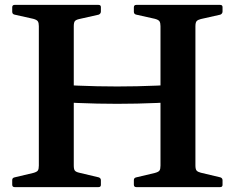

<svg xmlns="http://www.w3.org/2000/svg" viewBox="-20 -766 962 786"><path d="M139 0V-746H282V0ZM139 -425Q216 -419 297 -415.5Q378 -412 459.5 -412Q541 -412 622 -415.5Q703 -419 780 -425V-354Q703 -348 622 -344.5Q541 -341 459.5 -341Q378 -341 297 -344.5Q216 -348 139 -354ZM637 0V-746H780V0ZM538 0Q528 0 528 -10V-29Q528 -38 538 -40L614 -58Q629 -62 633 -68Q637 -74 637 -88V-210H780V-89Q780 -73 785 -67.5Q790 -62 802 -59L882 -40Q891 -37 891 -28V-9Q891 0 881 0ZM40 0Q30 0 30 -10V-29Q30 -38 40 -40L116 -58Q131 -62 135 -68Q139 -74 139 -88V-210H282V-89Q282 -73 286.5 -67.5Q291 -62 304 -59L384 -40Q393 -37 393 -28V-9Q393 0 383 0ZM528 -736Q528 -746 538 -746H881Q891 -746 891 -737V-719Q891 -710 882 -706L802 -688Q790 -685 785 -679.5Q780 -674 780 -658V-537H637V-659Q637 -672 633 -678.5Q629 -685 614 -689L538 -706Q528 -708 528 -718ZM30 -736Q30 -746 40 -746H383Q393 -746 393 -737V-719Q393 -710 384 -706L304 -688Q291 -685 286.5 -679.5Q282 -674 282 -658V-537H139V-659Q139 -672 135 -678.5Q131 -685 116 -689L40 -706Q30 -708 30 -718Z"/></svg>

Font: Hahmlet SemiBold
Style: Regular
Weight: 600
Version: Version 1.002